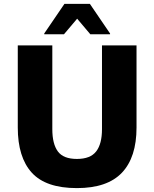

<svg xmlns="http://www.w3.org/2000/svg" viewBox="-20 -953 792 985"><path d="M71.2 -720H248.4V-290.4Q248.4 -214.8 276.8 -176.2Q305.1 -137.6 374.4 -137.6Q443.7 -137.6 473.4 -176.2Q503.2 -214.8 503.2 -290.4V-720H680.4V-298.8Q680.4 -146.1 605.6 -67.1Q530.7 12 374.4 12Q215.1 12 143.1 -67.1Q71.2 -146.1 71.2 -298.8ZM207 -777.2V-781.2L310.6 -933.2H441L544.6 -781.2V-777.2H443.4L375.8 -857.1L308.2 -777.2Z"/></svg>

Font: Kufam
Style: Regular
Weight: 400
Designer: Wael Morcos, Artur Schmal
Foundry: Original Type
Version: Version 1.301; ttfautohint (v1.8.3)